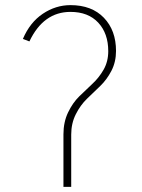

<svg xmlns="http://www.w3.org/2000/svg" viewBox="-20 -729 552 749"><path d="M69.3 -577.1Q96.7 -641.6 147 -675.3Q197.3 -709 254.9 -709Q337.9 -709 385.3 -659.7Q432.6 -610.4 432.6 -530.3Q432.6 -487.3 414.6 -452.6Q396.5 -418 371.1 -393.6Q345.7 -369.1 319.8 -344.2Q293.9 -319.3 275.9 -283.7Q257.8 -248 257.8 -204.1V0H227.5V-205.1Q227.5 -252.9 245.6 -290.5Q263.7 -328.1 289.1 -353Q314.5 -377.9 340.3 -401.9Q366.2 -425.8 384.3 -457.5Q402.3 -489.3 402.3 -529.3Q402.3 -598.6 363.3 -640.6Q324.2 -682.6 254.9 -682.6Q149.4 -682.6 94.7 -567.4Z"/></svg>

Font: Gothic A1 Thin
Style: Regular
Weight: 250
Designer: HanYang I&C Co.,Ltd.
Foundry: HanYang I&C Co.,Ltd.
Version: Version 2.50